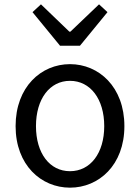

<svg xmlns="http://www.w3.org/2000/svg" viewBox="-20 -853 646 886"><path d="M303 13C436 13 554 -91 554 -271C554 -452 436 -557 303 -557C170 -557 52 -452 52 -271C52 -91 170 13 303 13ZM303 -63C209 -63 146 -146 146 -271C146 -396 209 -480 303 -480C397 -480 461 -396 461 -271C461 -146 397 -63 303 -63ZM257 -642H349L476 -797L437 -833L305 -707H300L169 -833L130 -797Z"/></svg>

Font: Noto Sans Mono CJK HK
Style: Regular
Weight: 400
Designer: Ryoko NISHIZUKA 西塚涼子 (kana, bopomofo & ideographs); Paul D. Hunt (Latin, Greek & Cyrillic); Sandoll Communications 산돌커뮤니
Foundry: Adobe
Version: Version 2.004;hotconv 1.0.118;makeotfexe 2.5.65603